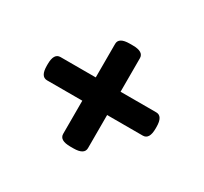

<svg xmlns="http://www.w3.org/2000/svg" viewBox="-105 -619 811 764"><g transform="rotate(30 300.0 -236.5)"><path d="M292 0Q242 0 242 -30V-182H80Q50 -182 50 -232V-239Q50 -289 80 -289H242V-443Q242 -473 292 -473H306Q356 -473 356 -443V-289H520Q550 -289 550 -239V-232Q550 -182 520 -182H356V-30Q356 0 306 0Z"/></g></svg>

Font: Asap Expanded
Style: Bold
Weight: 700
Width: 7
Designer: Pablo Cosgaya
Foundry: Omnibus-Type
Version: Version 3.001; ttfautohint (v1.8.4.7-5d5b)